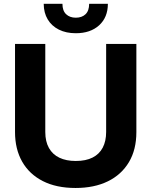

<svg xmlns="http://www.w3.org/2000/svg" viewBox="-20 -954 776 984"><path d="M367 9.4Q268.9 9.4 199.4 -26Q130 -61.4 93.5 -125.7Q57 -190 57 -277.1V-729H212.1V-277.6Q212.1 -228.6 230.9 -195.4Q249.7 -162.1 284.6 -145.6Q319.4 -129 368.4 -129Q420 -129 454.6 -146.6Q489.1 -164.1 506.6 -197.5Q524 -230.9 524 -277.6V-729H678.9V-277.1Q678.9 -187.1 640.8 -123.1Q602.7 -59 532.9 -24.8Q463 9.4 367 9.4ZM368.4 -783.7Q318.9 -783.7 281.8 -802.2Q244.7 -820.7 224.5 -854.6Q204.3 -888.4 204 -934.4H300Q300 -899 318.9 -881.1Q337.7 -863.3 368.4 -863.3Q399.9 -863.3 418.4 -881.1Q436.9 -899 436.9 -934.4H532.9Q532.6 -864.7 487.9 -824.2Q443.3 -783.7 368.4 -783.7Z"/></svg>

Font: Mona Sans ExtraLight
Style: Regular
Weight: 200
Designer: Deni Anggara
Foundry: GitHub
Version: Version 2.000